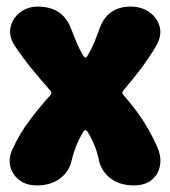

<svg xmlns="http://www.w3.org/2000/svg" viewBox="-20 -541 515 582"><path d="M92 21Q59 21 38 4.5Q17 -12 11 -37.5Q5 -63 19 -91Q39 -135 68.5 -174.5Q98 -214 133 -253Q139 -260 132 -267Q101 -302 75 -334Q49 -366 25 -402Q6 -431 12 -458.5Q18 -486 41 -503.5Q64 -521 94 -521Q133 -521 158 -504Q183 -487 195 -455Q203 -434 211.5 -413.5Q220 -393 232 -373Q239 -360 246 -373Q258 -393 266.5 -414Q275 -435 282 -455Q306 -521 376 -521Q409 -521 433 -504Q457 -487 464 -460Q471 -433 454 -403Q432 -366 408.5 -334.5Q385 -303 354 -267Q348 -260 354 -253Q387 -216 412 -178Q437 -140 456 -97Q470 -66 465 -39Q460 -12 439.5 4.5Q419 21 386 21Q343 21 315.5 0Q288 -21 280 -54Q276 -76 267.5 -97.5Q259 -119 246 -141Q239 -152 232 -141Q219 -119 210.5 -97.5Q202 -76 197 -54Q190 -21 162 0Q134 21 92 21Z"/></svg>

Font: Winky Sans ExtraBold
Style: Regular
Weight: 800
Designer: Simon Atzbach
Foundry: typofactur
Version: Version 1.205